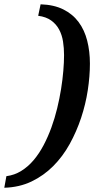

<svg xmlns="http://www.w3.org/2000/svg" viewBox="-68 -737 512 899"><path d="M353 -439Q353 -379.9 343 -314.5Q333 -249 311.8 -185.1Q290.5 -121.1 258.3 -62.7Q226.1 -4.4 181.4 40.5Q136.7 85.4 79.6 112.8Q22.5 140.1 -47.9 142.1L-38.1 87.9Q0 83 31.7 63.2Q63.5 43.5 89.4 12.9Q115.2 -17.6 136 -56.9Q156.7 -96.2 172.6 -139.9Q188.5 -183.6 199.7 -229.7Q210.9 -275.9 218 -320.3Q225.1 -364.7 228.5 -405.5Q231.9 -446.3 231.9 -479Q231.9 -511.7 227.1 -542.7Q222.2 -573.7 208.7 -598.9Q195.3 -624 171.6 -641.1Q147.9 -658.2 110.8 -663.1L122.1 -716.8Q184.6 -714.8 228.5 -692.9Q272.5 -670.9 300 -633.8Q327.6 -596.7 340.3 -546.6Q353 -496.6 353 -439Z"/></svg>

Font: Charis SIL Eur
Style: Bold Italic
Weight: 700
Italic angle: -11°
Foundry: SIL International
Version: Version 5.000